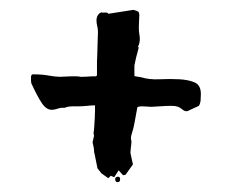

<svg xmlns="http://www.w3.org/2000/svg" viewBox="-20 -387 470 390"><path d="M259 -169Q256 -153 253.5 -139Q251 -125 249 -120L247 -113Q246 -110 246 -106Q246 -102 247 -101Q247 -96 246 -88.5Q245 -81 245 -76L250 -53L235 -32L230 -31L221 -41L212 -27L205 -30L200 -25L186 -35L178 -45L172 -75Q171 -77 171 -81Q171 -85 170 -89L168 -98L171 -111L170 -117Q171 -122 171.5 -130.5Q172 -139 172.5 -147.5Q173 -156 173 -163Q173 -170 173 -173Q166 -173 157 -172Q148 -171 138 -171H127Q124 -171 120 -170.5Q116 -170 111 -168H104Q99 -167 94.5 -165.5Q90 -164 85 -164Q74 -164 65 -177.5Q56 -191 45 -215Q43 -218 43 -223V-228V-230Q43 -236 47 -236Q66 -236 79 -233.5Q92 -231 102 -231Q108 -231 114 -231.5Q120 -232 125 -232Q130 -232 134.5 -232Q139 -232 144 -231Q155 -231 159.5 -231.5Q164 -232 175 -232L177 -234V-260V-262Q177 -266 177.5 -274Q178 -282 178 -291Q178 -300 178.5 -308.5Q179 -317 179 -322Q179 -328 177.5 -334Q176 -340 176 -345Q176 -358 186 -362Q187 -361 193 -361.5Q199 -362 200 -359L251 -367Q259 -365 261 -363Q263 -361 263 -356Q263 -351 262.5 -345.5Q262 -340 262 -332Q262 -323 263 -317.5Q264 -312 264 -307Q264 -300 260 -291H262Q255 -266 253 -254V-234Q253 -232 255 -232L267 -230Q283 -225 304 -226Q325 -227 344 -226Q363 -225 375.5 -219.5Q388 -214 388 -196Q388 -190 387.5 -183.5Q387 -177 384 -172L360 -161Q356 -161 353.5 -162.5Q351 -164 348 -166.5Q345 -169 340.5 -170.5Q336 -172 328 -172Q317 -172 304.5 -171Q292 -170 287 -170Q285 -170 279.5 -170.5Q274 -171 269 -171Q261 -171 259 -169ZM218 -28H220Q224 -28 224 -23Q224 -17 219 -17Q214 -17 214 -23Q214 -27 218 -28Z"/></svg>

Font: East Sea Dokdo
Style: Regular
Weight: 400
Designer: YoonDesign Inc.
Foundry: YoonDesign Inc.
Version: Version 1.00